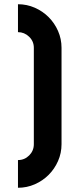

<svg xmlns="http://www.w3.org/2000/svg" viewBox="-20 -818 376 908"><path d="M65 -798Q107 -798 144.5 -781.5Q182 -765 210 -737Q238 -709 254.5 -671.5Q271 -634 271 -592V-136Q271 -94 254.5 -56.5Q238 -19 210 9Q182 37 144.5 53.5Q107 70 65 70V-61Q96 -61 118 -83Q140 -105 140 -136V-592Q140 -623 117.5 -644.5Q95 -666 65 -666Z"/></svg>

Font: PostBus
Style: Regular
Weight: 400
Designer: Peter Wiegel
Version: Version 1.001